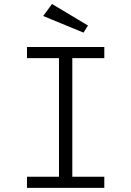

<svg xmlns="http://www.w3.org/2000/svg" viewBox="-20 -916 640 936"><path d="M488.5 -687V-632.5H332.5V-54.5H488.5V0H111.5V-54.5H267.5V-632.5H111.5V-687ZM233.5 -896.5 409 -791.5 387 -757 190.5 -838Z"/></svg>

Font: Fira Code Light Light
Style: Regular
Weight: 300
Monospace: yes
Version: Version 5.002